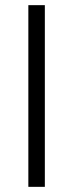

<svg xmlns="http://www.w3.org/2000/svg" viewBox="-20 -725 284 745"><path d="M90 0V-705H154V0Z"/></svg>

Font: Nunito Sans 7pt Condensed Light
Style: Regular
Weight: 300
Width: 3
Designer: Vernon Adams
Foundry: Vernon Adams
Version: Version 3.101;gftools[0.9.27]